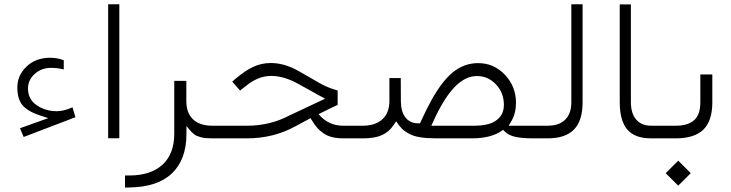

<svg xmlns="http://www.w3.org/2000/svg" viewBox="-20 -642 3391 891"><path d="M212.9 -374Q246.6 -374 275.9 -362.3V-319.8Q247.1 -327.1 217.3 -327.1Q172.4 -327.1 141.1 -299.1Q109.9 -271 109.9 -231.4Q109.9 -181.2 150.4 -153.6Q190.9 -126 243.2 -126Q276.4 -126 316.4 -144L330.1 -98.1L89.8 -6.3L72.8 -46.9L164.1 -79.6L204.1 -93.8L163.6 -106.9Q108.4 -125.5 84.5 -153.8Q60.5 -182.1 60.5 -236.3Q60.5 -292.5 103.3 -333.3Q146 -374 212.9 -374Z M481.9 -622.1H533.7V-0.5H481.9Z M971.2 0H964.4Q947.3 0 933.8 -1.2Q920.4 -2.4 909.7 -5.9Q898.9 -9.3 892.3 -12Q885.7 -14.6 878.2 -21.2Q870.6 -27.8 867.2 -31.2Q863.8 -34.7 856.2 -43.9Q848.6 -53.2 845.2 -57.1V-23.9V-21Q845.2 98.1 778.3 162.1Q711.4 226.1 580.6 228L560.1 228.5V172.4H579.6Q679.2 172.4 733.9 122.3Q788.6 72.3 788.6 -20.5V-266.6H844.7V-172.4Q844.7 -117.7 876 -88.1Q907.2 -58.6 964.4 -58.6H971.7Q983.9 -58.6 983.9 -32.7V-27.3Q983.9 -16.1 980.7 -8.1Q977.5 0 971.2 0Z M1630.4 0H1573.2Q1544.4 0 1521.7 -5.6Q1499 -11.2 1481.9 -22.9Q1464.8 -34.7 1452.6 -48.3Q1440.4 -62 1428.2 -82L1420.9 -93.8L1408.7 -86.9L1350.6 -55.7Q1248.5 0 1127 0H967.8Q955.1 0 955.1 -27.3V-32.7Q955.1 -58.6 967.3 -58.6H1126Q1232.4 -58.6 1320.8 -105L1462.9 -171.9L1488.8 -184.1L1463.4 -197.8L1364.7 -252.4Q1298.3 -289.6 1239.7 -289.6Q1222.2 -289.6 1206.5 -286.4Q1190.9 -283.2 1176 -276.9Q1161.1 -270.5 1147.5 -262Q1133.8 -253.4 1118.2 -240.7L1094.2 -221.7L1057.6 -263.2L1075.7 -278.8Q1120.1 -315.9 1157.5 -332.8Q1194.8 -349.6 1236.8 -349.6Q1301.3 -349.6 1369.1 -310.5L1461.4 -257.3Q1502.4 -233.9 1546.9 -222.2V-155.3Q1540.5 -152.3 1507.8 -136.7Q1475.1 -121.1 1458.5 -112.3Q1503.9 -58.6 1571.8 -58.6H1630.4Q1643.1 -58.6 1643.1 -32.7V-27.3Q1643.1 -20 1641.8 -14.2Q1640.6 -8.3 1637.7 -4.2Q1634.8 0 1630.4 0Z M2467.3 0H2453.6Q2403.3 0 2372.1 -6.8Q2340.8 -13.7 2323.2 -30.8L2314.9 -39.6L2309.6 -35.6Q2258.3 0 2170.9 0H2004.9Q1960.4 0 1930.2 -4.9Q1899.9 -9.8 1878.9 -21Q1857.9 -32.2 1845.2 -44.9Q1832.5 -57.6 1818.4 -79.1L1806.2 -61Q1785.6 -30.3 1752.7 -15.1Q1719.7 0 1666.5 0H1626.5Q1613.8 0 1613.8 -27.3V-32.7Q1613.8 -58.6 1626 -58.6H1663.1Q1721.7 -58.6 1754.4 -88.4Q1787.1 -118.2 1787.1 -173.8V-279.8H1839.8L1840.3 -171.9Q1840.3 -125 1861.3 -97.4Q1882.3 -69.8 1919.9 -69.8H1929.2L1933.1 -78.6Q1958.5 -134.3 1981.7 -176.3Q2004.9 -218.3 2030 -251.7Q2055.2 -285.2 2081.1 -306.2Q2106.9 -327.1 2136.2 -338.1Q2165.5 -349.1 2198.7 -349.1Q2272 -349.1 2323.2 -294.9Q2374.5 -240.7 2374.5 -164.6Q2374.5 -116.7 2353.5 -80.6L2340.8 -58.6H2366.2H2467.3Q2479.5 -58.6 2479.5 -32.7V-27.3Q2479.5 -16.1 2476.3 -8.1Q2473.1 0 2467.3 0ZM2318.4 -154.8Q2318.4 -211.4 2281.7 -250.2Q2245.1 -289.1 2193.4 -289.1Q2137.7 -289.1 2087.6 -235.8Q2037.6 -182.6 1991.2 -79.1L1981.4 -58.6H2004.4H2180.7Q2220.2 -58.6 2249.8 -67.1Q2279.3 -75.7 2298.8 -97.9Q2318.4 -120.1 2318.4 -154.8Z M2462.4 -58.6H2522Q2574.2 -58.6 2602.8 -86.7Q2631.3 -114.7 2631.3 -166.5V-622.1H2683.6V-167Q2683.6 -82 2643.8 -41Q2604 0 2521.5 0H2462.9Q2450.2 0 2450.2 -27.3V-32.7Q2450.2 -58.6 2462.4 -58.6Z M3022.5 0H3000.5Q2926.3 0 2891.1 -40.8Q2856 -81.5 2856 -168.5V-621.6H2907.7V-168Q2907.7 -116.2 2932.1 -87.4Q2956.5 -58.6 3002 -58.6H3022.5Q3035.2 -58.6 3035.2 -32.7V-27.3Q3035.2 -20 3033.9 -14.2Q3032.7 -8.3 3029.8 -4.2Q3026.9 0 3022.5 0Z M3017.6 -58.6H3116.7Q3172.4 -58.6 3201.2 -84.2Q3230 -109.9 3230 -167.5V-296.4H3285.6V-167Q3285.6 -81.5 3244.4 -40.8Q3203.1 0 3116.2 0H3018.1Q3005.4 0 3005.4 -27.3V-32.7Q3005.4 -58.6 3017.6 -58.6ZM3069.3 161.6 3127.4 103.5 3185.5 161.6 3127.4 219.7Z"/></svg>

Font: Shabnam Thin FD
Style: Thin-FD
Weight: 100
Foundry: DejaVu fonts team - Redesigned by Saber Rastikerdar - Based on Vazir font
Version: Version 5.0.0